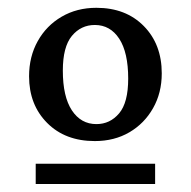

<svg xmlns="http://www.w3.org/2000/svg" viewBox="-20 -700 489 492"><path d="M223 -338.5Q147 -338.5 100.8 -385Q54.5 -431.5 54.5 -504.5Q54.5 -555 76.8 -594.8Q99 -634.5 138 -657.2Q177 -680 227 -680Q302.5 -680 348.5 -633.2Q394.5 -586.5 394.5 -512Q394.5 -462 372.2 -422.8Q350 -383.5 311.5 -361Q273 -338.5 223 -338.5ZM227 -382Q262 -382 285.2 -409.5Q308.5 -437 308.5 -498.5Q308.5 -565.5 285.5 -600.8Q262.5 -636 223 -636Q187.5 -636 164.2 -608Q141 -580 141 -519Q141 -452.5 164.2 -417.2Q187.5 -382 227 -382ZM71.5 -228.5V-280.5H377.5V-228.5Z"/></svg>

Font: Newsreader Text Medium
Style: Regular
Weight: 500
Designer: Hugues Gentile
Foundry: Production Type
Version: Version 1.001